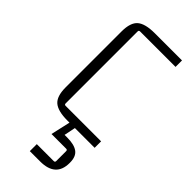

<svg xmlns="http://www.w3.org/2000/svg" viewBox="-227 -536 777 777"><g transform="rotate(45 162.0 -147.5)"><path d="M234 153V96Q234 89 227 89H143L162 5H150Q96 5 73 -14.5Q50 -34 50 -85V-405Q50 -456 73 -475.5Q96 -495 150 -495H306V-458H103Q96 -458 96 -451V-39Q96 -32 103 -32H306V5H193L183 54H198Q238 54 258 68.5Q278 83 278 118V120Q278 200 189 200H130V160H227Q234 160 234 153Z"/></g></svg>

Font: Gemunu Libre ExtraLight
Style: Regular
Weight: 200
Designer: Puspanada Ekanayake, Sola Matas, Pathum Egodawatta, Kosala Senevirathne
Foundry: mooniak
Version: Version 1.100